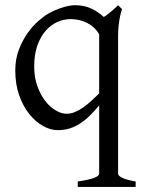

<svg xmlns="http://www.w3.org/2000/svg" viewBox="-20 -489 555 743"><path d="M237.8 -48.8Q254.4 -48.8 270.5 -55.7Q286.6 -62.5 302.2 -73.5Q317.9 -84.5 333.3 -98.6Q348.6 -112.8 363.8 -127.4V-356.4Q347.7 -384.3 318.4 -399.7Q289.1 -415 253.9 -415Q226.6 -415 201.2 -403.6Q175.8 -392.1 156 -369.1Q136.2 -346.2 124.3 -312Q112.3 -277.8 112.3 -231.9Q112.3 -190.4 124.3 -156.5Q136.2 -122.6 154.8 -98.6Q173.3 -74.7 195.6 -61.8Q217.8 -48.8 237.8 -48.8ZM280.8 234.4V213.4Q326.7 206.5 345.2 199Q363.8 191.4 363.8 183.1V-81.1Q345.2 -58.6 327.1 -41Q309.1 -23.4 289.8 -11Q270.5 1.5 249.3 8.1Q228 14.6 203.1 14.6Q175.8 14.6 147 -1.2Q118.2 -17.1 94 -46.9Q69.8 -76.7 54.4 -119.6Q39.1 -162.6 39.1 -216.8Q39.1 -259.8 52.7 -295.9Q66.4 -332 86.2 -360.1Q106 -388.2 128.4 -407.7Q150.9 -427.2 168 -437Q195.8 -452.1 223.1 -460.4Q250.5 -468.8 269 -468.8Q282.2 -468.8 295.4 -467Q308.6 -465.3 322.3 -460.4Q335.9 -455.6 350.6 -446.8Q365.2 -438 381.8 -423.3Q389.2 -427.7 397 -433.8Q404.8 -439.9 412.1 -446Q419.4 -452.1 426 -458.3Q432.6 -464.4 437 -468.8L452.1 -454.1Q447.8 -440.4 444.3 -424.3Q441.4 -410.2 439.2 -391.1Q437 -372.1 437 -350.1V183.1Q437 190.9 452.1 198.7Q467.3 206.5 504.9 213.4V234.4Z"/></svg>

Font: Gentium Plus Cyr
Style: Regular
Weight: 400
Designer: J. Victor Gaultney, Annie Olsen, Iska Routamaa, Becca Hirsbrunner
Foundry: SIL International
Version: Version 5.000